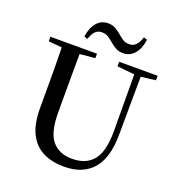

<svg xmlns="http://www.w3.org/2000/svg" viewBox="-166 -1078 1140 1231"><g transform="rotate(20 404.5 -462.5)"><path d="M246.1 -811Q254.9 -873 285.2 -908Q315.4 -942.9 361.8 -942.9Q390.6 -942.9 411.1 -931.4Q431.6 -919.9 449.2 -904.8Q466.8 -889.2 485.8 -876Q504.9 -862.8 532.2 -862.8Q560.5 -862.8 578.1 -881.8Q595.7 -900.9 606.9 -936L630.9 -928.2Q622.1 -865.2 591.6 -830.1Q561 -794.9 514.2 -794.9Q485.4 -794.9 465.3 -806.4Q445.3 -817.9 428.2 -832Q410.2 -847.7 390.4 -861.3Q370.6 -875 342.8 -875Q291.5 -875 270 -803.2ZM511.2 -704.1V-734.9H773.9V-704.1L673.8 -691.9L670.9 -295.9Q670.4 -136.2 602.5 -59.1Q534.7 18.1 407.2 18.1Q326.2 18.1 265.1 -11.7Q204.1 -41.5 170.2 -107.7Q136.2 -173.8 136.2 -284.2V-397Q136.2 -471.2 136 -546.1Q135.7 -621.1 133.8 -695.8L42 -704.1V-734.9H359.9V-704.1L255.9 -694.8Q255.4 -621.6 255.1 -546.9Q254.9 -472.2 254.9 -397V-298.8Q254.9 -160.2 303 -103.5Q351.1 -46.9 439 -46.9Q535.2 -46.9 584 -107.9Q632.8 -168.9 631.8 -310.1L629.9 -691.9Z"/></g></svg>

Font: Source Han Serif TW SemiBold
Style: Regular
Weight: 600
Designer: Ryoko NISHIZUKA Ë•øÂ°öÊ∂ºÂ≠ê (kana & ideographs); Frank Grie√ühammer (Latin, Greek & Cyrillic); Wenlong ZHANG Âº†ÊñáÈæô 
Foundry: Adobe
Version: Version 2.003;hotconv 1.1.1;makeotfexe 2.6.0